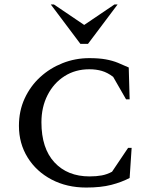

<svg xmlns="http://www.w3.org/2000/svg" viewBox="-20 -832 698 862"><path d="M367 10Q280 10 211.5 -26Q143 -62 104 -125Q65 -188 65 -267Q65 -334 90.5 -389.5Q116 -445 160 -485.5Q204 -526 261 -548.5Q318 -571 381 -571Q424 -571 454.5 -565.5Q485 -560 509.5 -550Q534 -540 558 -529L562 -386H546L488 -487Q463 -506 437.5 -513.5Q412 -521 381 -521Q318 -521 269.5 -490Q221 -459 193.5 -405Q166 -351 166 -283Q166 -166 224.5 -103Q283 -40 382 -40Q413 -40 437 -44.5Q461 -49 483 -61L555 -168H571L562 -33Q526 -14 479.5 -2Q433 10 367 10ZM341 -635 208 -812H222L358 -720L494 -812H508L375 -635Z"/></svg>

Font: Spectral SC Medium
Style: Regular
Weight: 500
Designer: Jean-Baptiste Levee
Foundry: Production Type
Version: Version 2.001